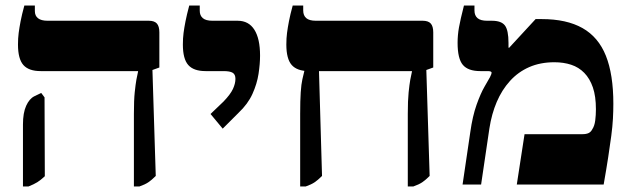

<svg xmlns="http://www.w3.org/2000/svg" viewBox="-20 -667 2278 694"><path d="M464 7V-255Q464 -305 467 -333.5Q470 -362 473 -379Q476 -396 479 -408V-410H127Q84 -410 64.5 -432Q45 -454 45 -506Q45 -529 47.5 -548Q50 -567 54.5 -590.5Q59 -614 68 -647H106V-627Q106 -610 117.5 -601Q129 -592 152 -592H518Q538 -592 547 -582Q556 -572 556 -550V-423L531 -414L543 -31Q528 -16 516 -8Q504 0 484 7ZM63 7V-217Q63 -259 74.5 -284.5Q86 -310 104 -319L129 -331L141 -315L142 -30Q127 -16 115 -8.5Q103 -1 83 7Z M785 -202 741 -255 788 -300Q813 -326 822 -345.5Q831 -365 831 -382Q831 -398 821 -404Q811 -410 788 -410H723Q680 -410 660.5 -432Q641 -454 641 -506Q641 -529 643.5 -548Q646 -567 650.5 -590Q655 -613 664 -647H702V-628Q702 -611 713 -601.5Q724 -592 748 -592H839Q879 -592 899.5 -559.5Q920 -527 920 -466Q920 -436 914.5 -400Q909 -364 892.5 -327.5Q876 -291 842 -259Z M1454 7V-255Q1454 -304 1457 -333Q1460 -362 1463 -379Q1466 -396 1469 -408V-410H1097Q1054 -410 1034.5 -432Q1015 -454 1015 -506Q1015 -529 1017.5 -548Q1020 -567 1024.5 -590.5Q1029 -614 1038 -647H1076V-629Q1076 -611 1087 -601.5Q1098 -592 1122 -592H1508Q1528 -592 1537 -582Q1546 -572 1546 -550V-423L1521 -414L1533 -31Q1518 -16 1506 -8Q1494 0 1474 7ZM1065 7V-255Q1065 -304 1067 -333.5Q1069 -363 1073 -380.5Q1077 -398 1080 -410V-445H1132L1144 -31Q1129 -16 1117 -8Q1105 0 1085 7Z M1652 0 1680 -190Q1688 -247 1702.5 -288Q1717 -329 1731.5 -354Q1746 -379 1751 -388Q1754 -394 1755.5 -398Q1757 -402 1757 -404Q1757 -410 1743 -410H1716Q1672 -410 1653 -432.5Q1634 -455 1634 -512Q1634 -540 1639 -568Q1644 -596 1657 -647H1695V-629Q1695 -611 1706 -601.5Q1717 -592 1741 -592H1758Q1792 -592 1805 -575Q1818 -558 1818 -512V-495L1820 -494L1916 -598H1938Q2028 -598 2085.5 -565.5Q2143 -533 2170 -465.5Q2197 -398 2197 -292Q2197 -266 2195.5 -238Q2194 -210 2189.5 -176Q2185 -142 2178.5 -99.5Q2172 -57 2162 0H1848L1876 -182H2085Q2099 -182 2107.5 -186Q2116 -190 2121 -200Q2129 -212 2131.5 -231.5Q2134 -251 2134 -272Q2134 -319 2123 -351Q2112 -383 2092 -403.5Q2072 -424 2044.5 -433Q2017 -442 1984 -442Q1933 -442 1893 -424.5Q1853 -407 1823.5 -374.5Q1794 -342 1775.5 -298.5Q1757 -255 1749 -203L1719 0Z"/></svg>

Font: Noto Serif Hebrew ExtraBold
Style: Regular
Weight: 800
Version: Version 2.003